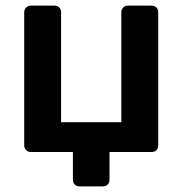

<svg xmlns="http://www.w3.org/2000/svg" viewBox="-20 -540 651 682"><path d="M263 122Q252 122 245.5 115.5Q239 109 239 98V0H90Q80 0 73 -6.5Q66 -13 66 -24V-496Q66 -507 73 -513.5Q80 -520 90 -520H173Q184 -520 190.5 -513.5Q197 -507 197 -496V-106H411V-496Q411 -507 418 -513.5Q425 -520 435 -520H518Q529 -520 535.5 -513.5Q542 -507 542 -496V-24Q542 -13 535.5 -6.5Q529 0 518 0H369V98Q369 109 362.5 115.5Q356 122 345 122Z"/></svg>

Font: Fz Rubik Med
Style: Regular
Weight: 500
Designer: Hubert and Fischer
Foundry: Hubert and Fischer
Version: Vit hóa bi FontZin.com